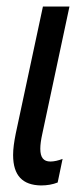

<svg xmlns="http://www.w3.org/2000/svg" viewBox="-20 -556 250 586"><path d="M105 10C124 10 141 7 156 1L171 -71C158 -66 145 -63 134 -63C113 -63 103 -75 103 -102C103 -114 105 -129 109 -147L192 -536H111L28 -148C23 -123 20 -102 20 -83C20 -20 49 9 105 10Z"/></svg>

Font: Noto Sans ExtraCondensed
Style: Italic
Weight: 400
Width: 2
Italic angle: -12°
Designer: Monotype Design Team
Foundry: Monotype Imaging Inc.
Version: Version 2.013